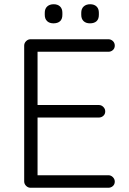

<svg xmlns="http://www.w3.org/2000/svg" viewBox="-20 -885 608 905"><path d="M124 -700H491Q503 -700 512 -691.5Q521 -683 521 -670Q521 -657 512 -649Q503 -641 491 -641H147L157 -658V-377L146 -390H446Q458 -390 467 -381Q476 -372 476 -360Q476 -347 467 -339Q458 -331 446 -331H148L157 -341V-53L152 -59H491Q503 -59 512 -50Q521 -41 521 -29Q521 -16 512 -8Q503 0 491 0H124Q112 0 103 -9Q94 -18 94 -30V-670Q94 -682 103 -691Q112 -700 124 -700ZM404 -775Q385 -775 374 -785.5Q363 -796 363 -815V-825Q363 -844 374.5 -854.5Q386 -865 405 -865Q424 -865 435 -854.5Q446 -844 446 -825V-815Q446 -795 435 -785Q424 -775 404 -775ZM232 -775Q213 -775 202 -785.5Q191 -796 191 -815V-825Q191 -844 202.5 -854.5Q214 -865 233 -865Q252 -865 263 -854.5Q274 -844 274 -825V-815Q274 -795 263 -785Q252 -775 232 -775Z"/></svg>

Font: Quicksand Light
Style: Regular
Weight: 400
Version: Version 3.004